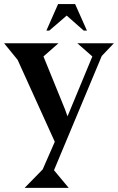

<svg xmlns="http://www.w3.org/2000/svg" viewBox="-20 -701 575 936"><path d="M206.1 -551.8 263.2 -681.2H346.2L403.8 -551.8H388.2L305.2 -625L220.2 -551.8ZM0 -490.2H265.1L191.9 -425.8L296.9 -168L309.1 -133.8L430.2 -425.8L356.9 -490.2H535.2L476.1 -428.2L243.2 128.9L314.9 214.8H100.1L188 125L247.1 -9.8L65.9 -409.2Z"/></svg>

Font: Bluu Next
Style: Bold
Weight: 700
Designer: Jean-Baptiste Morizot, Igor Stepanchenko (Cyrillic)
Foundry: Igor Stepanchenko
Version: Version 1.005